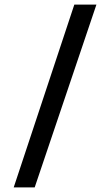

<svg xmlns="http://www.w3.org/2000/svg" viewBox="-20 -770 482 840"><path d="M40 49.8 305.2 -750H401.9L131.8 49.8Z"/></svg>

Font: Aldrich [RUS by Daymarius]
Style: Regular
Weight: 400
Designer: Matthew Desmond
Foundry: Matthew Desmond
Version: Version 1.002 August 24, 2018